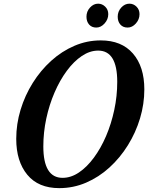

<svg xmlns="http://www.w3.org/2000/svg" viewBox="-20 -986 784 1017"><path d="M294 10.5Q183 10.5 124.5 -60.5Q66 -131.5 66 -250.5Q66 -329 89 -404.8Q112 -480.5 153.5 -546.8Q195 -613 251 -663.8Q307 -714.5 373.8 -743.2Q440.5 -772 513.5 -772Q624 -772 684.2 -702.5Q744.5 -633 744.5 -512.5Q744.5 -435 721.8 -359.2Q699 -283.5 657.5 -216.8Q616 -150 559.8 -98.8Q503.5 -47.5 436 -18.5Q368.5 10.5 294 10.5ZM311.5 -44Q356 -44 398.2 -72.5Q440.5 -101 477.2 -150.8Q514 -200.5 541.8 -265.2Q569.5 -330 585.2 -403.5Q601 -477 601 -552.5Q601 -718 500 -718Q456 -718 413.5 -689.5Q371 -661 334 -611Q297 -561 269 -496.2Q241 -431.5 225.2 -358.2Q209.5 -285 209.5 -210.5Q209.5 -44 311.5 -44ZM656 -840Q631.5 -840 617.5 -856Q603.5 -872 603.5 -897.5Q603.5 -925.5 622.2 -946Q641 -966.5 665.5 -966.5Q687 -966.5 703 -950.8Q719 -935 719 -911Q719 -883.5 699.8 -861.8Q680.5 -840 656 -840ZM490 -840Q466 -840 452 -856Q438 -872 438 -897.5Q438 -925.5 456.8 -946Q475.5 -966.5 499.5 -966.5Q521 -966.5 537.2 -950.8Q553.5 -935 553.5 -911Q553.5 -883.5 534 -861.8Q514.5 -840 490 -840Z"/></svg>

Font: Libre Caslon Condensed Bold
Style: Italic
Weight: 700
Italic angle: -22.583°
Designer: Pablo Impallari, Rodrigo Fuenzalida, Katja Schimmel, Ertekin Erdin
Foundry: Pablo Impallari, Rodrigo Fuenzalida
Version: Version 2.000; ttfautohint (v1.8.4.7-5d5b);gftools[0.9.33]